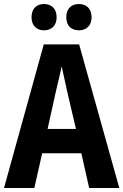

<svg xmlns="http://www.w3.org/2000/svg" viewBox="-20 -936 614 956"><path d="M137 -850C137 -808 163 -785 199 -785C236 -785 262 -808 262 -850C262 -893 236 -916 199 -916C163 -916 137 -894 137 -850ZM310 -850C310 -808 335 -785 373 -785C410 -785 436 -808 436 -850C436 -893 410 -916 373 -916C336 -916 310 -894 310 -850ZM424 0H574L374 -715H198L0 0H151L190 -173H385ZM314 -483 358 -294H217L259 -484C265 -512 281 -573 287 -606C295 -568 304 -528 314 -483Z"/></svg>

Font: Noto Sans Telugu Condensed
Style: Bold
Weight: 700
Width: 3
Designer: Jelle Bosma - Monotype Design Team
Foundry: Monotype Imaging Inc.
Version: Version 2.005